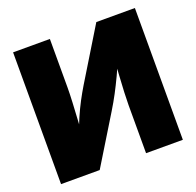

<svg xmlns="http://www.w3.org/2000/svg" viewBox="-127 -862 1017 996"><g transform="rotate(-20 381.5 -364.0)"><path d="M717.3 0H514.2V-265.6Q514.2 -293.5 516.1 -335.9Q518.1 -378.4 521.2 -429Q524.4 -479.5 528.3 -530.8L553.2 -528.3Q528.8 -472.7 507.8 -428.2Q486.8 -383.8 466.3 -345Q445.8 -306.2 420.9 -265.6L258.3 0H44.9V-727.5H248V-460.9Q248 -427.7 245.6 -377.9Q243.2 -328.1 240 -276.4Q236.8 -224.6 234.4 -185.1L215.8 -197.8Q234.4 -251 253.2 -293.9Q272 -336.9 291 -372.8Q310.1 -408.7 330.1 -441.9L504.4 -727.5H717.3Z"/></g></svg>

Font: Inter 18pt Black
Style: Regular
Weight: 900
Designer: Rasmus Andersson
Foundry: rsms
Version: Version 4.001;git-66647c0bb